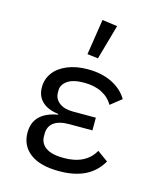

<svg xmlns="http://www.w3.org/2000/svg" viewBox="-118 -878 836 979"><g transform="rotate(15 300.0 -389.0)"><path d="M510 -99Q478 -43 422.5 -15.5Q367 12 286 12Q185 12 132.5 -28Q80 -68 80 -137Q80 -190 112 -222Q144 -254 207 -265V-269Q152 -275 121.5 -303.5Q91 -332 91 -379Q91 -422 115.5 -455.5Q140 -489 186.5 -508.5Q233 -528 295 -528Q369 -528 423 -501Q477 -474 505 -427L447 -381Q427 -417 388 -437Q349 -457 294 -457Q235 -457 206 -436Q177 -415 177 -386V-374Q177 -341 203.5 -320.5Q230 -300 275 -300H397V-233H275Q221 -233 193.5 -212.5Q166 -192 166 -153V-141Q166 -102 197.5 -80.5Q229 -59 291 -59Q350 -59 390.5 -79.5Q431 -100 453 -140ZM272 -602 301 -790 381 -779 329 -595Z"/></g></svg>

Font: iA Writer Quattro V
Style: Regular
Weight: 400
Designer: Mike Abbink, Paul van der Laan, Pieter van Rosmalen, Oliver Reichenstein
Foundry: Information Architects Inc.
Version: Version 2.000